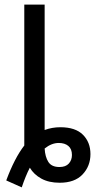

<svg xmlns="http://www.w3.org/2000/svg" viewBox="-20 -780 421 830"><path d="M7 0Q43 -97 85 -151V-760H173V-218Q205 -230 241 -230Q306 -230 338.5 -197.5Q371 -165 371 -114Q371 -62 337 -26Q303 10 238 10Q191 10 158.5 -8Q126 -26 109 -55Q100 -38 91 -16Q82 6 74 30ZM237 -58Q264 -58 277.5 -73Q291 -88 291 -110Q291 -136 275.5 -149Q260 -162 234 -162Q203 -162 173 -138Q175 -102 189 -80Q203 -58 237 -58Z"/></svg>

Font: Go Noto Current
Style: Regular
Weight: 400
Designer: Monotype Design Team
Foundry: Monotype Imaging Inc.
Version: Version 2.007; ttfautohint (v1.8) -l 8 -r 50 -G 200 -x 14 -D